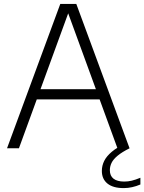

<svg xmlns="http://www.w3.org/2000/svg" viewBox="-20 -760 740 984"><path d="M16 0 289 -740H371L644 0H582L323 -709.5H336L77 0ZM148.5 -250.5 163.5 -303H497L511.5 -250.5ZM614 204Q559.5 204 530.8 180.8Q502 157.5 502 116Q502 89 514 64.8Q526 40.5 552.8 18Q579.5 -4.5 625 -26L644 0Q605 19.5 583 37.8Q561 56 552 74.2Q543 92.5 543 112.5Q543 141 561.8 155.8Q580.5 170.5 617 170.5Q636 170.5 655 166Q674 161.5 699.5 151V185.5Q678.5 194.5 657.2 199.2Q636 204 614 204Z"/></svg>

Font: Encode Sans Condensed Thin Light
Style: Regular
Weight: 300
Version: Version 3.002